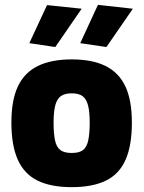

<svg xmlns="http://www.w3.org/2000/svg" viewBox="-20 -760 592 792"><path d="M276 12Q190 12 135 -15Q80 -42 53.5 -101Q27 -160 27 -254Q27 -347 54 -404Q81 -461 136.5 -488Q192 -515 276 -515Q360 -515 415 -488Q470 -461 497 -404Q524 -347 524 -254Q524 -160 498 -101Q472 -42 417 -15Q362 12 276 12ZM276 -129Q307 -129 322.5 -141Q338 -153 344 -181Q350 -209 350 -254Q350 -300 343 -326Q336 -352 320.5 -363.5Q305 -375 276 -375Q247 -375 231 -363.5Q215 -352 208 -325.5Q201 -299 201 -254Q201 -209 207 -181Q213 -153 229 -141Q245 -129 276 -129ZM419 -566 311 -582 384 -740 528 -724ZM208 -566 101 -582 174 -739 317 -724Z"/></svg>

Font: Cairo Play Black
Style: Regular
Weight: 900
Version: Version 3.119